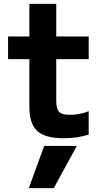

<svg xmlns="http://www.w3.org/2000/svg" viewBox="-20 -710 540 1000"><path d="M260 270H130L210 50H380ZM311 10Q216 10 174.5 -27.5Q133 -65 133 -153V-402H22V-520H133V-690H273V-520H442V-402H273V-187Q273 -143 287.5 -127.5Q302 -112 343 -112Q370 -112 395.5 -117Q421 -122 442 -131V-9Q410 1 378 5.5Q346 10 311 10Z"/></svg>

Font: M PLUS 1 Code
Style: Regular
Weight: 400
Designer: Coji Morishita
Foundry: UNDERFOREST DESIGN
Version: Version 1.005